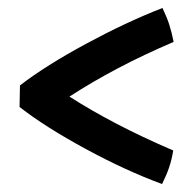

<svg xmlns="http://www.w3.org/2000/svg" viewBox="-20 -582 484 481"><path d="M414 -205Q410 -181 403.5 -162Q397 -143 386 -121Q296 -154 194.5 -209Q93 -264 29 -314L30 -368Q95 -418 196 -472.5Q297 -527 387 -562Q398 -539 404 -520.5Q410 -502 415 -477Q340 -445 275.5 -411Q211 -377 154 -340Q207 -306 271 -272.5Q335 -239 414 -205Z"/></svg>

Font: Atma SemiBold
Style: Regular
Weight: 600
Designer: Gregori Vincens, Jeremie Hornus, Riccardo Olocco, Yoann Minet.
Foundry: black foundry
Version: Version 1.102;PS 1.100;hotconv 1.0.86;makeotf.lib2.5.63406